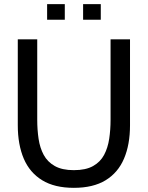

<svg xmlns="http://www.w3.org/2000/svg" viewBox="-20 -889 710 923"><path d="M335 14Q242.5 14 182.8 -22.5Q123 -59 94.2 -126.5Q65.5 -194 65.5 -287V-700H159V-313Q159 -265 165.5 -221.5Q172 -178 190.2 -144.2Q208.5 -110.5 243.5 -90.8Q278.5 -71 335 -71Q392.5 -71 427.5 -90.8Q462.5 -110.5 480.5 -144.5Q498.5 -178.5 505 -222Q511.5 -265.5 511.5 -313V-700H605V-287Q605 -194 576.2 -126.5Q547.5 -59 487.8 -22.5Q428 14 335 14ZM206.5 -794V-869H291.5V-794ZM379.5 -794V-869H464.5V-794Z"/></svg>

Font: Cabin
Style: Regular
Weight: 400
Width: 4
Designer: Pablo Impallari
Foundry: Pablo Impallari. http://www.impallari.com Igino Marini. http://www.ikern.com
Version: Version 3.001